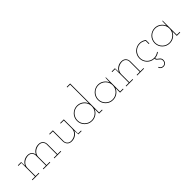

<svg xmlns="http://www.w3.org/2000/svg" viewBox="188 -1987 3448 3448"><g transform="rotate(-45 1911.5 -263.5)"><path d="M209 0H35V-14H114V-361H39V-375H122L124 -322Q124 -309 124.5 -299.5Q125 -290 125 -277Q145 -324 189 -353Q233 -382 290 -382Q339 -382 369.5 -354.5Q400 -327 405 -282Q426 -327 469.5 -354.5Q513 -382 568 -382Q621 -382 651.5 -351Q682 -320 684 -270V-14H765V0H591V-14H670V-277Q668 -313 643.5 -339.5Q619 -366 575 -368Q542 -368 512 -357.5Q482 -347 459 -328Q436 -309 421.5 -283Q407 -257 406 -226V-14H487V0H313V-14H392V-277Q390 -313 365.5 -339.5Q341 -366 297 -368Q263 -368 232.5 -357Q202 -346 178.5 -326.5Q155 -307 141.5 -279.5Q128 -252 128 -220V-14H209Z M1195 -98Q1175 -50 1130.5 -21.5Q1086 7 1030 7Q977 7 946.5 -24Q916 -55 914 -105V-361H835V-375H928V-98Q930 -62 954.5 -35.5Q979 -9 1023 -7Q1057 -7 1087.5 -18Q1118 -29 1141 -48.5Q1164 -68 1178 -95.5Q1192 -123 1192 -155V-361H1113V-375H1206V-14H1283V0H1200L1197 -53Z M1815 0H1728V-54Q1728 -70 1728.5 -85.5Q1729 -101 1729 -117Q1718 -90 1700 -67.5Q1682 -45 1658.5 -28.5Q1635 -12 1606.5 -3Q1578 6 1547 6Q1506 6 1471 -9Q1436 -24 1409.5 -50.5Q1383 -77 1368 -112Q1353 -147 1353 -188Q1353 -228 1368 -264Q1383 -300 1409.5 -326Q1436 -352 1471 -367.5Q1506 -383 1547 -383Q1578 -383 1606.5 -374Q1635 -365 1658.5 -348.5Q1682 -332 1699.5 -309.5Q1717 -287 1728 -260V-736H1655V-750H1742V-14H1815ZM1547 -369Q1509 -369 1476.5 -355Q1444 -341 1419.5 -316Q1395 -291 1381 -258Q1367 -225 1367 -188Q1367 -150 1381 -117.5Q1395 -85 1419.5 -60.5Q1444 -36 1476.5 -22Q1509 -8 1547 -8Q1584 -8 1617 -22Q1650 -36 1675 -60.5Q1700 -85 1714 -117.5Q1728 -150 1728 -188Q1728 -225 1714 -258Q1700 -291 1675 -316Q1650 -341 1617 -355Q1584 -369 1547 -369Z M2347 0H2260V-54Q2260 -70 2260.5 -85.5Q2261 -101 2261 -117Q2250 -90 2232 -67.5Q2214 -45 2190.5 -28.5Q2167 -12 2138.5 -3Q2110 6 2079 6Q2038 6 2003 -9Q1968 -24 1941.5 -50.5Q1915 -77 1900 -112Q1885 -147 1885 -188Q1885 -228 1900 -264Q1915 -300 1941.5 -326Q1968 -352 2003 -367.5Q2038 -383 2079 -383Q2141 -383 2189.5 -348.5Q2238 -314 2260 -260Q2260 -289 2261 -317.5Q2262 -346 2264 -375H2274V-14H2347ZM2079 -369Q2041 -369 2008.5 -355Q1976 -341 1951.5 -316Q1927 -291 1913 -258Q1899 -225 1899 -188Q1899 -150 1913 -117.5Q1927 -85 1951.5 -60.5Q1976 -36 2008.5 -22Q2041 -8 2079 -8Q2116 -8 2149 -22Q2182 -36 2207 -60.5Q2232 -85 2246 -117.5Q2260 -150 2260 -188Q2260 -225 2246 -258Q2232 -291 2207 -316Q2182 -341 2149 -355Q2116 -369 2079 -369Z M2591 0H2417V-14H2496V-361H2421V-375H2504L2506 -322Q2506 -309 2506.5 -299.5Q2507 -290 2507 -277Q2527 -324 2571 -353Q2615 -382 2672 -382Q2725 -382 2755.5 -351Q2786 -320 2788 -270V-14H2869V0H2695V-14H2774V-277Q2772 -313 2747.5 -339.5Q2723 -366 2679 -368Q2645 -368 2614.5 -357Q2584 -346 2560.5 -326.5Q2537 -307 2523.5 -279.5Q2510 -252 2510 -220V-14H2591Z M3226 127Q3226 178 3200.5 200.5Q3175 223 3142 223Q3115 223 3093 209Q3071 195 3061 165L3076 161Q3082 183 3100 196Q3118 209 3142 209Q3173 209 3192.5 188.5Q3212 168 3212 137Q3212 109 3199 94Q3186 79 3170.5 68.5Q3155 58 3142 45Q3129 32 3129 12V6Q3089 5 3054.5 -10Q3020 -25 2994.5 -51.5Q2969 -78 2954 -113Q2939 -148 2939 -188Q2939 -228 2954 -264Q2969 -300 2995.5 -326Q3022 -352 3057 -367.5Q3092 -383 3133 -383Q3168 -383 3199.5 -371.5Q3231 -360 3256 -340V-252H3242V-332Q3219 -349 3191.5 -359Q3164 -369 3133 -369Q3095 -369 3062.5 -355Q3030 -341 3005.5 -316Q2981 -291 2967 -258Q2953 -225 2953 -188Q2953 -150 2967 -117.5Q2981 -85 3005.5 -60.5Q3030 -36 3062.5 -22Q3095 -8 3133 -8Q3165 -8 3194 -18.5Q3223 -29 3246 -47L3256 -37Q3237 -20 3205 -7Q3173 6 3143 6Q3144 28 3158 40.5Q3172 53 3184 61Q3207 76 3216.5 94.5Q3226 113 3226 127Z M3788 0H3701V-54Q3701 -70 3701.5 -85.5Q3702 -101 3702 -117Q3691 -90 3673 -67.5Q3655 -45 3631.5 -28.5Q3608 -12 3579.5 -3Q3551 6 3520 6Q3479 6 3444 -9Q3409 -24 3382.5 -50.5Q3356 -77 3341 -112Q3326 -147 3326 -188Q3326 -228 3341 -264Q3356 -300 3382.5 -326Q3409 -352 3444 -367.5Q3479 -383 3520 -383Q3582 -383 3630.5 -348.5Q3679 -314 3701 -260Q3701 -289 3702 -317.5Q3703 -346 3705 -375H3715V-14H3788ZM3520 -369Q3482 -369 3449.5 -355Q3417 -341 3392.5 -316Q3368 -291 3354 -258Q3340 -225 3340 -188Q3340 -150 3354 -117.5Q3368 -85 3392.5 -60.5Q3417 -36 3449.5 -22Q3482 -8 3520 -8Q3557 -8 3590 -22Q3623 -36 3648 -60.5Q3673 -85 3687 -117.5Q3701 -150 3701 -188Q3701 -225 3687 -258Q3673 -291 3648 -316Q3623 -341 3590 -355Q3557 -369 3520 -369Z"/></g></svg>

Font: Josefin Slab Thin
Style: Regular
Weight: 100
Designer: Santiago Orozco
Foundry: Typemade
Version: Version 2.000